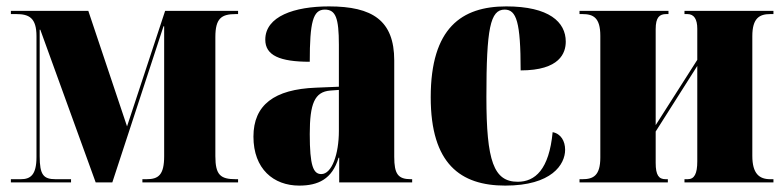

<svg xmlns="http://www.w3.org/2000/svg" viewBox="-20 -570 2448 600"><path d="M14 0H202V-10H154C116 -10 104 -23 104 -82V-477H106L279 0H331L491 -488H493V-82C493 -23 475 -10 438 -10H425V0H724V-10H717C669 -10 653 -23 653 -82V-454C653 -513 672 -526 717 -526H724V-536H496L377 -175L256 -536H14V-526H31C71 -526 94 -514 94 -457V-79C94 -23 75 -10 45 -10H14Z M915 10C974 10 1018 -10 1038 -77H1040V0H1268V-10H1264C1224 -10 1212 -26 1212 -80V-381C1212 -506 1144 -550 1008 -550C900 -550 809 -519 809 -446C809 -397 854 -377 948 -377C948 -501 958 -540 995 -540C1029 -540 1039 -514 1039 -430V-299L967 -296C837 -291 772 -242 772 -143C772 -42 835 10 915 10ZM984 -26C959 -26 948 -52 948 -151C948 -246 963 -283 1012 -287L1039 -289V-161C1039 -88 1017 -26 984 -26Z M1559 10C1704 10 1746 -56 1746 -102C1746 -129 1733 -152 1707 -157C1696 -40 1652 -2 1598 -2C1523 -2 1500 -66 1500 -267C1500 -481 1512 -540 1557 -540C1594 -540 1607 -501 1607 -350C1730 -350 1748 -405 1748 -440C1748 -501 1696 -550 1562 -550C1423 -550 1326 -483 1326 -266C1326 -58 1419 10 1559 10Z M1791 0H2067V-10H2060C2039 -10 2029 -22 2029 -61V-159L2159 -364V-66C2159 -27 2150 -10 2129 -10H2119V0H2397V-10H2387C2353 -10 2331 -27 2331 -83V-457C2331 -513 2353 -526 2387 -526H2397V-536H2119V-526H2128C2149 -526 2159 -510 2159 -480V-383L2029 -179V-479C2029 -516 2041 -526 2062 -526H2069V-536H1791V-526H1800C1834 -526 1856 -515 1856 -458V-78C1856 -21 1834 -10 1800 -10H1791Z"/></svg>

Font: Noto Serif Display Condensed Black
Style: Regular
Weight: 900
Width: 3
Designer: Monotype Design Team
Foundry: Monotype Imaging Inc.
Version: Version 2.009